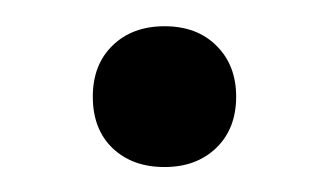

<svg xmlns="http://www.w3.org/2000/svg" viewBox="-20 -124 257 150"><path d="M108.5 6.5Q83.5 6.5 68 -8.2Q52.5 -23 52.5 -48.5Q52.5 -73.5 68 -88.5Q83.5 -103.5 108.5 -103.5Q134 -103.5 149.2 -88.2Q164.5 -73 164.5 -48.5Q164.5 -23.5 149 -8.5Q133.5 6.5 108.5 6.5Z"/></svg>

Font: Encode Sans SmCnd
Style: Regular
Weight: 400
Width: 4
Designer: Multiple Designers
Foundry: Impallari Type
Version: Version 3.002; ttfautohint (v1.8.3) -l 8 -r 50 -G 200 -x 14 